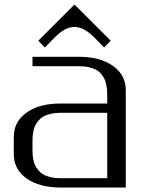

<svg xmlns="http://www.w3.org/2000/svg" viewBox="-20 -837 644 857"><path d="M312.5 -816.9 474.1 -655.3 444.8 -625 400.9 -669.9Q354 -716.8 312.5 -716.8Q270 -716.8 224.1 -669.9L180.2 -625L150.9 -655.3ZM125 -541.5V-583.5H333.5Q426.8 -583.5 484.1 -543Q541.5 -502.4 541.5 -433.1V0H250Q156.2 0 98.9 -40.3Q41.5 -80.6 41.5 -149.9V-225.1Q41.5 -294.4 98.9 -334.7Q156.2 -375 250 -375H458.5V-410.6Q458.5 -423.8 458 -433.3Q457.5 -442.9 454.8 -457.5Q452.1 -472.2 447.3 -482.7Q442.4 -493.2 433.1 -505.1Q423.8 -517.1 411.1 -524.4Q398.4 -531.7 378.4 -536.6Q358.4 -541.5 333.5 -541.5ZM458.5 -41.5V-333.5H250Q225.1 -333.5 205.1 -328.6Q185.1 -323.7 172.4 -316.2Q159.7 -308.6 150.4 -296.9Q141.1 -285.2 136.2 -274.7Q131.3 -264.2 128.7 -249.5Q126 -234.9 125.5 -225.1Q125 -215.3 125 -202.1V-172.9Q125 -159.7 125.5 -149.9Q126 -140.1 128.7 -125.5Q131.3 -110.8 136.2 -100.3Q141.1 -89.8 150.4 -78.1Q159.7 -66.4 172.4 -58.8Q185.1 -51.3 205.1 -46.4Q225.1 -41.5 250 -41.5Z"/></svg>

Font: Gputeks
Style: Regular
Weight: 500
Version: Version 0.9